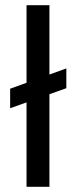

<svg xmlns="http://www.w3.org/2000/svg" viewBox="-20 -718 294 738"><path d="M19 -377 235 -455V-379L19 -302ZM82 0V-698H170V0Z"/></svg>

Font: Bricolage Grotesque Condensed
Style: Regular
Weight: 400
Width: 3
Designer: Mathieu Triay
Foundry: Atelier Triay
Version: Version 1.000;gftools[0.9.30]